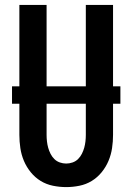

<svg xmlns="http://www.w3.org/2000/svg" viewBox="-20 -755 540 783"><path d="M250 8Q223 8 196 2.5Q169 -3 146 -17Q123 -31 105.5 -52.5Q88 -74 77.5 -99Q67 -124 63 -151Q59 -178 59 -205V-332H29V-403H59V-735H170V-403H330V-735H441V-403H471V-332H441V-205Q441 -178 437 -151Q433 -124 422.5 -99Q412 -74 394.5 -52.5Q377 -31 354 -17Q331 -3 304 2.5Q277 8 250 8ZM250 -88Q263 -88 276 -92.5Q289 -97 298.5 -106.5Q308 -116 314 -128Q320 -140 323.5 -152.5Q327 -165 328.5 -178.5Q330 -192 330 -205V-332H170V-205Q170 -192 171.5 -178.5Q173 -165 176.5 -152.5Q180 -140 186 -128Q192 -116 201.5 -106.5Q211 -97 224 -92.5Q237 -88 250 -88Z"/></svg>

Font: Iosevka SS18
Style: Bold
Weight: 700
Monospace: yes
Designer: Belleve Invis
Foundry: Belleve Invis
Version: Version 25.1.1; ttfautohint (v1.8.4)